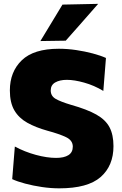

<svg xmlns="http://www.w3.org/2000/svg" viewBox="-20 -988 648 1022"><path d="M295.5 14.5Q251 14.5 203.2 7.5Q155.5 0.5 113.5 -10.8Q71.5 -22 45 -34.5L59 -208Q112 -179.5 171.2 -163.5Q230.5 -147.5 278.5 -147.5Q321 -147.5 344.2 -162.2Q367.5 -177 367.5 -207.5Q367.5 -241 331 -258.2Q294.5 -275.5 233 -292Q170 -309.5 125 -334.8Q80 -360 56.2 -401Q32.5 -442 32.5 -506.5Q32.5 -606 96 -667.2Q159.5 -728.5 293.5 -728.5Q339 -728.5 385.8 -721.5Q432.5 -714.5 473.8 -703.5Q515 -692.5 544 -679.5L530 -504Q481 -533.5 428.2 -548.2Q375.5 -563 336 -563Q298 -563 274 -549.2Q250 -535.5 250 -506.5Q250 -477 276.2 -461.8Q302.5 -446.5 358 -430Q443.5 -406 492.8 -378.2Q542 -350.5 563 -310.5Q584 -270.5 584 -210Q584 -105.5 515.5 -45.5Q447 14.5 295.5 14.5ZM195 -769.5Q224.5 -818 253.8 -866.5Q283 -915 312.5 -963.5L502.5 -967.5Q458 -916.5 414.5 -867.2Q371 -818 330 -771.5Z"/></svg>

Font: Commissioner ExtraBold
Style: Regular
Weight: 800
Designer: Kostas Bartsokas
Foundry: Kostas Bartsokas
Version: Version 1.000; ttfautohint (v1.8.3)